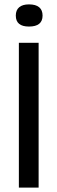

<svg xmlns="http://www.w3.org/2000/svg" viewBox="-20 -855 261 875"><path d="M66 0V-660H156V0ZM112 -734Q82 -734 67 -746.5Q52 -759 52 -784Q52 -809 67.5 -822Q83 -835 112 -835Q143 -835 158.5 -822Q174 -809 174 -784Q174 -759 158.5 -746.5Q143 -734 112 -734Z"/></svg>

Font: Bricolage Grotesque Condensed
Style: Regular
Weight: 400
Width: 3
Designer: Mathieu Triay
Foundry: Atelier Triay
Version: Version 1.000;gftools[0.9.30]